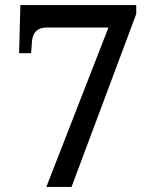

<svg xmlns="http://www.w3.org/2000/svg" viewBox="-20 -734 599 754"><path d="M162 0H261L515 -679V-714H60L55 -525H102L106 -575C110 -608 128 -626 164 -626H406Z"/></svg>

Font: Noto Serif Yezidi Medium
Style: Regular
Weight: 500
Designer: Dalton Maag Ltd
Foundry: Dalton Maag Ltd
Version: Version 1.001